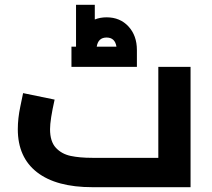

<svg xmlns="http://www.w3.org/2000/svg" viewBox="-20 -778 882 798"><path d="M772 -500V0H364Q214 0 134 -62Q54 -124 54 -241Q54 -286 64.5 -335.5Q75 -385 76 -391L207 -364Q188 -280 188 -241Q188 -190 212 -164Q236 -138 273.5 -130Q311 -122 364 -122H638V-500ZM549 -570V-500H277V-584H296V-758H374V-697Q396 -706 423 -706Q479 -706 514 -668Q549 -630 549 -570ZM382 -584H464Q458 -622 423 -622Q388 -622 382 -584Z"/></svg>

Font: Cairo
Style: Bold
Weight: 700
Designer: Mohamed Gaber
Foundry: Kief Type Foundry
Version: Version 2.100